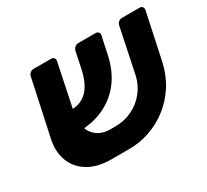

<svg xmlns="http://www.w3.org/2000/svg" viewBox="-120 -756 1023 948"><g transform="rotate(-30 392.0 -281.5)"><path d="M363 -123Q416 -122 461.5 -143.5Q507 -165 537.5 -203Q568 -241 579 -288L633 -547Q635 -557 644 -564Q653 -571 664 -571H763Q774 -571 779.5 -564Q785 -557 783 -546L727 -283Q712 -215 677.5 -161Q643 -107 594 -69Q545 -31 486.5 -11Q428 9 365 8H271Q190 8 138.5 -23.5Q87 -55 67 -108Q47 -161 60 -225L129 -546Q131 -557 140 -564Q149 -571 160 -571H259Q270 -571 275.5 -564Q281 -557 279 -547L227 -297Q209 -213 242 -168Q275 -123 339 -123ZM188 -191 211 -302Q257 -302 287 -320Q317 -338 335 -371Q353 -404 363 -449L383 -545Q386 -557 395 -564Q404 -571 414 -571H513Q524 -571 529.5 -563Q535 -555 532 -545L511 -447Q494 -366 450.5 -308.5Q407 -251 340.5 -220.5Q274 -190 188 -191Z"/></g></svg>

Font: Rubik
Style: Bold Italic
Weight: 700
Italic angle: -12°
Designer: Hubert and Fischer
Foundry: Hubert and Fischer
Version: Version 2.300;gftools[0.9.30]